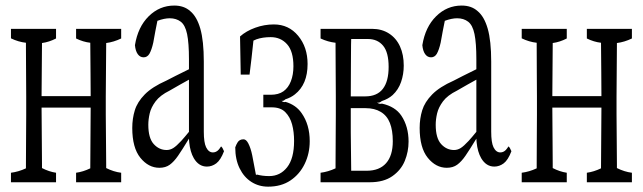

<svg xmlns="http://www.w3.org/2000/svg" viewBox="-20 -618 2347 701"><path d="M422.4 -512.7Q422.4 -490.2 422.4 -477.5Q395 -464.4 367.7 -460.9Q367.7 -460.9 367.7 -457Q367.2 -356.4 366.2 -266.1Q366.2 -228 366.2 -199.2Q366.2 -158.7 367.7 -19.5Q367.7 -8.8 367.7 -7.8Q367.7 -4.4 367.7 -4.4Q395 9.3 422.4 12.7Q422.4 34.7 422.4 47.4Q422.4 47.4 257.8 47.4Q257.8 35.2 257.8 12.7Q283.2 9.3 309.6 -3.4Q311 -197.3 311 -220.2Q311 -220.2 311 -225.1Q311 -225.1 131.8 -225.1Q131.8 -225.1 131.8 -220.2Q131.8 -167.5 133.3 -21Q133.3 -9.3 133.3 -7.8Q133.3 -4.4 133.3 -4.4Q158.7 8.8 184.6 12.7Q184.6 34.7 184.6 47.4Q184.6 47.4 20 47.4Q20 35.2 20 12.7Q47.4 9.3 74.7 -3.4Q74.7 -3.4 74.7 -6.8Q74.7 -8.3 74.7 -19.5Q75.2 -61 75.2 -112.8Q75.2 -151.4 75.7 -199.2Q75.7 -228 75.7 -266.1Q75.2 -304.7 75.2 -353Q74.7 -394.5 74.7 -445.8Q74.7 -447.3 74.7 -458.5Q74.7 -458.5 74.7 -461.9Q47.4 -464.8 20 -478Q20 -490.7 20 -512.7Q20 -512.7 184.6 -512.7Q184.6 -490.2 184.6 -477.5Q159.2 -464.4 133.3 -460.9Q133.3 -460.9 133.3 -457.5Q132.8 -359.9 131.8 -272Q131.8 -272 131.8 -267.1Q131.8 -267.1 311 -267.1Q311 -267.1 311 -272Q311 -308.1 310.5 -353.3Q310.1 -398.4 309.6 -461.9Q283.7 -464.8 257.8 -477.5Q257.8 -490.2 257.8 -512.7Q257.8 -512.7 422.4 -512.7Z M687.5 -40.5Q674.3 -63.5 670.9 -98.1Q670.4 -109.9 669.9 -111.8Q645 -70.8 630.1 -49.3Q615.2 -27.8 599.9 -16.6Q584.5 -5.4 562 -5.4Q522 -5.4 492.4 -42Q462.9 -78.6 462.9 -150.9Q462.9 -185.1 472.2 -215.3Q481.4 -245.6 508.5 -273.2Q535.6 -300.8 587.4 -323.7Q612.3 -336.9 669.9 -365.2Q669.9 -388.2 669.9 -401.4Q669.9 -460.9 663.1 -493.7Q656.2 -526.4 639.9 -538.8Q623.5 -551.3 599.6 -551.3Q580.1 -551.3 554.7 -542Q547.4 -506.8 539.6 -462.4Q533.7 -436 525.4 -421.4Q517.6 -408.7 504.4 -408.7Q491.2 -408.7 482.9 -420.4Q474.6 -432.1 472.7 -453.1Q483.4 -519.5 522.9 -558.6Q562.5 -597.7 616.2 -597.7Q651.9 -597.7 674.3 -577.6Q698.7 -557.6 711.4 -513.2Q724.1 -468.8 724.1 -393.1Q724.1 -270 724.1 -137.2Q724.1 -97.7 732.4 -80.6Q741.7 -61.5 757.3 -61.5Q769 -61.5 777.8 -70.8Q782.7 -76.2 787.1 -83.5Q792.5 -79.6 797.9 -65.9Q785.6 -33.7 769.8 -21.7Q753.9 -9.8 735.4 -9.8Q705.6 -9.8 687.5 -40.5ZM641.6 -103.5Q652.8 -115.7 669.9 -136.7Q669.9 -136.7 669.9 -327.1Q654.3 -318.8 638.4 -309.6Q622.6 -300.3 599.1 -287.1Q564.5 -270 548.1 -248Q531.7 -226.1 526.6 -204.1Q521.5 -182.1 521.5 -162.6Q521.5 -113.8 541.3 -92Q561 -70.3 588.4 -70.3Q601.1 -70.3 612.5 -77.4Q624 -84.5 641.6 -103.5Z M838.9 -80.1Q842.8 -90.8 847.2 -97.7Q854 -109.4 869.1 -109.4Q878.9 -109.4 886.7 -94.2Q895.5 -77.1 900.9 -50.8Q900.9 -50.8 914.1 18.6Q915.5 23.9 917 19Q937.5 24.9 962.9 24.9Q1002.9 24.9 1028.3 -7.3Q1053.7 -39.6 1053.7 -103.5Q1053.7 -136.7 1046.4 -163.8Q1039.1 -190.9 1021.7 -208.5Q1004.4 -226.1 972.2 -226.1Q972.2 -226.1 941.4 -226.1Q941.4 -244.1 941.4 -272Q941.4 -272 968.3 -272Q997.1 -272 1014.9 -284.7Q1032.7 -297.4 1042 -321.3Q1051.3 -345.2 1051.3 -376Q1051.3 -430.7 1028.1 -456.5Q1004.9 -482.4 968.3 -482.4Q939 -482.4 916.5 -474.6Q912.1 -473.1 905.3 -469.7Q898.4 -402.8 891.1 -345.7Q891.1 -345.7 858.9 -345.7Q857.9 -410.2 856.4 -484.9Q878.9 -504.9 911.9 -516.8Q944.8 -528.8 980 -528.8Q1034.2 -528.8 1068.6 -487.3Q1103 -445.8 1103 -384.3Q1103 -309.6 1056.6 -273.4Q1042 -261.7 1022 -255.4Q1014.6 -248 1007.8 -250Q1015.1 -243.2 1022.5 -246.1Q1060.5 -234.9 1081.1 -205.1Q1110.8 -163.1 1110.8 -102.5Q1110.8 -57.6 1092.5 -19.8Q1074.2 18.1 1040.5 40.8Q1006.8 63.5 959 63.5Q924.8 63.5 897.7 46.1Q870.6 28.8 854.7 -3.7Q838.9 -36.1 838.9 -80.1Z M1150.4 12.7Q1177.7 9.3 1205.1 -3.4Q1205.1 -3.4 1205.1 -6.8Q1205.1 -8.3 1205.1 -19.5Q1205.6 -61 1205.6 -112.8Q1205.6 -151.4 1206.1 -199.2Q1206.1 -228 1206.1 -266.1Q1205.6 -304.7 1205.6 -353Q1205.1 -394.5 1205.1 -445.8Q1205.1 -447.3 1205.1 -458Q1205.1 -458 1205.1 -461.9Q1177.7 -464.8 1150.4 -477.5Q1150.4 -490.2 1150.4 -512.7Q1150.4 -512.7 1337.9 -512.7Q1374 -512.7 1400.4 -495.6Q1426.8 -478.5 1440.4 -448.5Q1454.1 -418.5 1454.1 -378.4Q1454.1 -346.7 1444.3 -318.6Q1434.6 -290.5 1413.6 -271Q1397.9 -256.8 1374 -249Q1365.2 -241.2 1356.4 -243.7Q1365.2 -236.8 1374.5 -239.7Q1422.9 -229 1445.3 -195.8Q1471.7 -156.2 1471.7 -101.1Q1471.7 -64.5 1458 -30.8Q1444.3 2.9 1412.6 25.1Q1380.9 47.4 1330.6 47.4Q1330.6 47.4 1150.4 47.4Q1150.4 34.7 1150.4 12.7ZM1262.2 -475.6 1261.7 -454.6Q1261.7 -449.2 1261.2 -376.5Q1261.2 -352.1 1260.7 -266.1Q1260.7 -266.1 1313.5 -266.1Q1356.4 -266.1 1377.7 -293.5Q1398.9 -320.8 1398.9 -373.8Q1398.9 -426.8 1378.7 -451.2Q1358.4 -475.6 1323.2 -475.6Q1323.2 -475.6 1262.2 -475.6ZM1260.7 -218.3Q1260.7 -218.3 1260.7 -213.4Q1260.7 -213.4 1260.7 -204.1Q1260.7 -204.1 1260.7 -199.2Q1260.7 -158.7 1260.7 -134.3Q1260.7 -112.8 1261.7 -43Q1261.7 -20 1262.2 0.5Q1262.2 5.4 1262.2 5.4Q1262.2 5.4 1318.8 5.4Q1365.2 5.4 1389.6 -22.2Q1414.1 -49.8 1414.1 -102.5Q1414.1 -142.1 1403.6 -168.9Q1393.1 -195.8 1370.1 -209.5Q1347.7 -223.1 1314.9 -223.1Q1314.9 -223.1 1260.7 -223.1Q1260.7 -223.1 1260.7 -218.3Z M1736.8 -40.5Q1723.6 -63.5 1720.2 -98.1Q1719.7 -109.9 1719.2 -111.8Q1694.3 -70.8 1679.4 -49.3Q1664.6 -27.8 1649.2 -16.6Q1633.8 -5.4 1611.3 -5.4Q1571.3 -5.4 1541.7 -42Q1512.2 -78.6 1512.2 -150.9Q1512.2 -185.1 1521.5 -215.3Q1530.8 -245.6 1557.9 -273.2Q1585 -300.8 1636.7 -323.7Q1661.6 -336.9 1719.2 -365.2Q1719.2 -388.2 1719.2 -401.4Q1719.2 -460.9 1712.4 -493.7Q1705.6 -526.4 1689.2 -538.8Q1672.9 -551.3 1648.9 -551.3Q1629.4 -551.3 1604 -542Q1596.7 -506.8 1588.9 -462.4Q1583 -436 1574.7 -421.4Q1566.9 -408.7 1553.7 -408.7Q1540.5 -408.7 1532.2 -420.4Q1523.9 -432.1 1522 -453.1Q1532.7 -519.5 1572.3 -558.6Q1611.8 -597.7 1665.5 -597.7Q1701.2 -597.7 1723.6 -577.6Q1748 -557.6 1760.7 -513.2Q1773.4 -468.8 1773.4 -393.1Q1773.4 -270 1773.4 -137.2Q1773.4 -97.7 1781.7 -80.6Q1791 -61.5 1806.6 -61.5Q1818.4 -61.5 1827.1 -70.8Q1832 -76.2 1836.4 -83.5Q1841.8 -79.6 1847.2 -65.9Q1835 -33.7 1819.1 -21.7Q1803.2 -9.8 1784.7 -9.8Q1754.9 -9.8 1736.8 -40.5ZM1690.9 -103.5Q1702.1 -115.7 1719.2 -136.7Q1719.2 -136.7 1719.2 -327.1Q1703.6 -318.8 1687.7 -309.6Q1671.9 -300.3 1648.4 -287.1Q1613.8 -270 1597.4 -248Q1581.1 -226.1 1575.9 -204.1Q1570.8 -182.1 1570.8 -162.6Q1570.8 -113.8 1590.6 -92Q1610.4 -70.3 1637.7 -70.3Q1650.4 -70.3 1661.9 -77.4Q1673.3 -84.5 1690.9 -103.5Z M2287.1 -512.7Q2287.1 -490.2 2287.1 -477.5Q2259.8 -464.4 2232.4 -460.9Q2232.4 -460.9 2232.4 -457Q2231.9 -356.4 2231 -266.1Q2231 -228 2231 -199.2Q2231 -158.7 2232.4 -19.5Q2232.4 -8.8 2232.4 -7.8Q2232.4 -4.4 2232.4 -4.4Q2259.8 9.3 2287.1 12.7Q2287.1 34.7 2287.1 47.4Q2287.1 47.4 2122.6 47.4Q2122.6 35.2 2122.6 12.7Q2147.9 9.3 2174.3 -3.4Q2175.8 -197.3 2175.8 -220.2Q2175.8 -220.2 2175.8 -225.1Q2175.8 -225.1 1996.6 -225.1Q1996.6 -225.1 1996.6 -220.2Q1996.6 -167.5 1998 -21Q1998 -9.3 1998 -7.8Q1998 -4.4 1998 -4.4Q2023.4 8.8 2049.3 12.7Q2049.3 34.7 2049.3 47.4Q2049.3 47.4 1884.8 47.4Q1884.8 35.2 1884.8 12.7Q1912.1 9.3 1939.5 -3.4Q1939.5 -3.4 1939.5 -6.8Q1939.5 -8.3 1939.5 -19.5Q1939.9 -61 1939.9 -112.8Q1939.9 -151.4 1940.4 -199.2Q1940.4 -228 1940.4 -266.1Q1939.9 -304.7 1939.9 -353Q1939.5 -394.5 1939.5 -445.8Q1939.5 -447.3 1939.5 -458.5Q1939.5 -458.5 1939.5 -461.9Q1912.1 -464.8 1884.8 -478Q1884.8 -490.7 1884.8 -512.7Q1884.8 -512.7 2049.3 -512.7Q2049.3 -490.2 2049.3 -477.5Q2023.9 -464.4 1998 -460.9Q1998 -460.9 1998 -457.5Q1997.6 -359.9 1996.6 -272Q1996.6 -272 1996.6 -267.1Q1996.6 -267.1 2175.8 -267.1Q2175.8 -267.1 2175.8 -272Q2175.8 -308.1 2175.3 -353.3Q2174.8 -398.4 2174.3 -461.9Q2148.4 -464.8 2122.6 -477.5Q2122.6 -490.2 2122.6 -512.7Q2122.6 -512.7 2287.1 -512.7Z"/></svg>

Font: Scarab Serif
Style: Light
Weight: 300
Designer: John Roberts
Foundry: Scarab
Version: 1.0